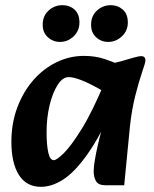

<svg xmlns="http://www.w3.org/2000/svg" viewBox="-20 -706 595 742"><path d="M138 16Q82 16 53 -30Q24 -76 24 -157Q24 -230 47 -291Q70 -352 109 -396.5Q148 -441 198.5 -465.5Q249 -490 304 -490Q347 -490 382.5 -478.5Q418 -467 443 -455L414 -331Q388 -349 355.5 -367Q323 -385 293.5 -396.5Q264 -408 245 -408Q222 -408 202.5 -377.5Q183 -347 171.5 -298.5Q160 -250 160 -195Q160 -147 166.5 -117Q173 -87 188 -87Q199 -87 227 -114.5Q255 -142 296.5 -209Q338 -276 387 -394L422 -301Q368 -181 319 -111.5Q270 -42 225.5 -13Q181 16 138 16ZM388 10Q360 10 351 -6Q342 -22 342 -44Q342 -61 346.5 -87.5Q351 -114 358 -145Q365 -176 373 -204L395 -279L363 -305L387 -456Q419 -461 447 -469Q475 -477 495.5 -483Q516 -489 526 -489Q542 -489 542 -472Q542 -464 529.5 -428Q517 -392 503 -337Q489 -282 482 -216L460 10ZM398 -544Q371 -544 351.5 -562Q332 -580 332 -610Q332 -645 355 -665.5Q378 -686 408 -686Q435 -686 454.5 -669Q474 -652 474 -619Q474 -587 451 -565.5Q428 -544 398 -544ZM212 -544Q185 -544 165 -562Q145 -580 145 -610Q145 -645 168 -665.5Q191 -686 221 -686Q249 -686 268 -669Q287 -652 287 -619Q287 -587 264.5 -565.5Q242 -544 212 -544Z"/></svg>

Font: Alkatra SemiBold
Style: Regular
Weight: 600
Designer: Suman Bhandary
Version: Version 1.100;gftools[0.9.22]